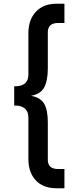

<svg xmlns="http://www.w3.org/2000/svg" viewBox="-20 -846 429 1028"><path d="M236 -673V-479Q236 -414 216.5 -378Q197 -342 146 -333Q197 -324 216.5 -290.5Q236 -257 236 -192V10Q236 59 291 59H325V162H283Q211 162 171.5 119.5Q132 77 132 5V-217Q132 -248 113.5 -264.5Q95 -281 60 -281H56V-384H60Q132 -384 132 -447V-668Q132 -740 172 -783Q212 -826 283 -826H325V-723H291Q236 -723 236 -673Z"/></svg>

Font: Khand Semibold
Style: Regular
Weight: 600
Designer: Devanagari: Sanchit Sawaria, Jyotish Sonowal; Latin: Satya Rajpurohit
Foundry: Indian Type Foundry
Version: Version 1.100;PS 1.0;hotconv 1.0.78;makeotf.lib2.5.61930; tt